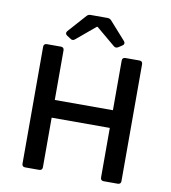

<svg xmlns="http://www.w3.org/2000/svg" viewBox="-88 -883 854 959"><g transform="rotate(10 339.0 -403.5)"><path d="M274.4 -797.9 193.4 -707C186.5 -699.2 187.5 -690.4 196.3 -684.6L215.8 -671.9C223.6 -666 231.4 -667 238.3 -672.9L335 -753.9H338.9L435.5 -672.9C442.4 -667 450.2 -667 458 -671.9L477.5 -684.6C486.3 -690.4 487.3 -699.2 480.5 -707L399.4 -797.9C394.5 -803.7 387.7 -806.6 379.9 -806.6H293.9C286.1 -806.6 279.3 -803.7 274.4 -797.9ZM87.9 -609.4V-15.6C87.9 -5.9 93.8 0 103.5 0H175.8C185.5 0 191.4 -5.9 191.4 -15.6V-267.6H486.3V-15.6C486.3 -5.9 492.2 0 502 0H574.2C584 0 589.8 -5.9 589.8 -15.6V-609.4C589.8 -619.1 584 -625 574.2 -625H502C492.2 -625 486.3 -619.1 486.3 -609.4V-357.4H191.4V-609.4C191.4 -619.1 185.5 -625 175.8 -625H103.5C93.8 -625 87.9 -619.1 87.9 -609.4Z"/></g></svg>

Font: Ed Sans Neue Medium
Style: Regular
Weight: 500
Designer: Stephen Hutchings
Version: Version 1.004;PS 001.004;hotconv 1.0.88;makeotf.lib2.5.64775